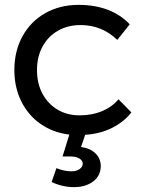

<svg xmlns="http://www.w3.org/2000/svg" viewBox="-20 -552 602 789"><path d="M330 2 313 52Q353 58 373.5 79.5Q394 101 394 130Q394 170 363 193.5Q332 217 284 217Q237 217 192 196L212 139Q244 152 273 152Q295 152 307.5 142.5Q320 133 320 121Q320 108 306.5 99.5Q293 91 269 91H237L265 1Q198 -7 147 -42.5Q96 -78 67.5 -135.5Q39 -193 39 -264Q39 -342 72.5 -403Q106 -464 166 -498Q226 -532 303 -532Q370 -532 423.5 -511.5Q477 -491 513 -452L462 -388Q399 -449 311 -449Q259 -449 218.5 -426Q178 -403 155 -361Q132 -319 132 -264Q132 -209 154.5 -167Q177 -125 216.5 -101.5Q256 -78 307 -78Q358 -78 399 -95Q440 -112 467 -144L520 -90Q488 -50 439.5 -26Q391 -2 330 2Z"/></svg>

Font: Montserrat
Style: Regular
Weight: 400
Designer: Julieta Ulanovsky
Foundry: Julieta Ulanovsky
Version: Version 6.001